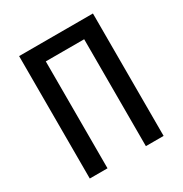

<svg xmlns="http://www.w3.org/2000/svg" viewBox="-158 -790 866 910"><g transform="rotate(-30 275.0 -335.0)"><path d="M73 0V-670H477V0H380V-585H170V0Z"/></g></svg>

Font: Lode Dark
Style: Bold
Weight: 700
Monospace: yes
Designer: Belleve Invis
Foundry: Belleve Invis
Version: Version 29.2.0; ttfautohint (v1.8.3)